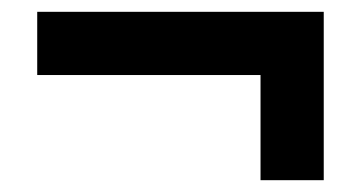

<svg xmlns="http://www.w3.org/2000/svg" viewBox="-20 -426 612 325"><path d="M528 -406V-121H421V-299H43V-406Z"/></svg>

Font: Noto Sans
Style: Bold
Weight: 700
Designer: Monotype Design Team
Foundry: Monotype Imaging Inc.
Version: Version 2.000;GOOG;noto-source:20170915:90ef993387c0; ttfaut